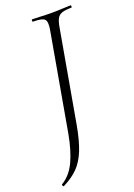

<svg xmlns="http://www.w3.org/2000/svg" viewBox="-181 -684 652 937"><g transform="rotate(-20 145.0 -216.0)"><path d="M-19 193Q-21 194 -24 189Q-27 184 -25 182Q22 154 48 98Q74 42 89 -40L178 -544Q186 -587 174 -600Q162 -613 113 -613Q111 -613 111 -619Q111 -625 113 -625Q133 -625 158.5 -623.5Q184 -622 212 -622Q244 -622 269 -623.5Q294 -625 313 -625Q316 -625 316 -619Q316 -613 313 -613Q281 -613 264 -607Q247 -601 239 -586Q231 -571 226 -542L142 -67Q128 11 108.5 59.5Q89 108 59 138.5Q29 169 -19 193Z"/></g></svg>

Font: Cormorant Light
Style: Italic
Weight: 300
Italic angle: -10°
Designer: Christian Thalmann (Catharsis Fonts)
Foundry: Catharsis Fonts
Version: Version 4.000